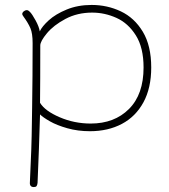

<svg xmlns="http://www.w3.org/2000/svg" viewBox="-20 -533 682 777"><path d="M592 -260Q592 -177 560.5 -119Q529 -61 473 -31.5Q417 -2 344 -2Q295 -2 252.5 -14Q210 -26 182 -42Q154 -58 142 -70Q138 71 132 207Q131 216 128 220Q125 224 117 224Q99 224 101 204Q108 64 109 -33L110 -98Q112 -222 112 -359Q112 -398 103 -419Q94 -440 75 -466Q70 -473 70 -476Q70 -482 76 -487Q82 -492 88 -492Q92 -492 95 -490Q98 -488 101 -485Q110 -476 124 -450.5Q138 -425 141 -406Q150 -426 177.5 -451Q205 -476 250 -494.5Q295 -513 351 -513Q414 -513 469 -487Q524 -461 558 -404.5Q592 -348 592 -260ZM561 -260Q561 -340 530 -389.5Q499 -439 451.5 -460.5Q404 -482 353 -482Q293 -482 245 -456.5Q197 -431 170 -398.5Q143 -366 143 -349Q143 -201 142 -117Q162 -84 221.5 -58.5Q281 -33 347 -33Q443 -33 502 -92Q561 -151 561 -260Z"/></svg>

Font: Mali ExtraLight
Style: Regular
Weight: 275
Version: Version 1.000; ttfautohint (v1.6)